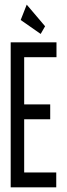

<svg xmlns="http://www.w3.org/2000/svg" viewBox="-20 -806 290 826"><path d="M26 0V-624H223V-560H84V-357H196V-293H84V-64H222V0ZM155 -660 69 -720 95 -786 174 -693Z"/></svg>

Font: Inconsolata UltraCondensed Medium
Style: Regular
Weight: 500
Width: 1
Monospace: yes
Designer: Raph Levien, Cyreal, Brenton Simpson
Foundry: Raph Levien, Cyreal, Google
Version: Version 3.001; ttfautohint (v1.8.2.53-6de2)